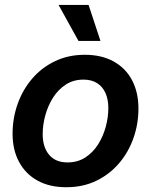

<svg xmlns="http://www.w3.org/2000/svg" viewBox="-20 -766 627 797"><path d="M254.9 11.2Q185.5 11.2 135.7 -16.4Q85.9 -43.9 59.1 -94Q32.2 -144 32.2 -210.9Q32.2 -275.4 53.2 -334.5Q74.2 -393.6 113.5 -439.5Q152.8 -485.4 208.3 -512Q263.7 -538.6 332 -538.6Q401.4 -538.6 451.4 -511Q501.5 -483.4 528.1 -433.1Q554.7 -382.8 554.7 -315.4Q554.7 -251.5 533.9 -192.6Q513.2 -133.8 473.9 -87.9Q434.6 -42 379.4 -15.4Q324.2 11.2 254.9 11.2ZM260.3 -91.8Q302.2 -91.8 334 -112.3Q365.7 -132.8 387 -166.3Q408.2 -199.7 418.9 -239.5Q429.7 -279.3 429.7 -317.4Q429.7 -353.5 417.7 -380.1Q405.8 -406.7 382.8 -421.1Q359.9 -435.5 326.7 -435.5Q284.7 -435.5 253.2 -415Q221.7 -394.5 200.4 -361.1Q179.2 -327.6 168.2 -287.8Q157.2 -248 157.2 -209Q157.2 -155.3 183.8 -123.5Q210.4 -91.8 260.3 -91.8ZM305.7 -596.2 223.1 -745.6H347.7L397 -596.2Z"/></svg>

Font: Inter 24pt SemiBold
Style: Italic
Weight: 600
Italic angle: -9.3988°
Designer: Rasmus Andersson
Foundry: rsms
Version: Version 4.001;git-66647c0bb